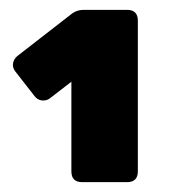

<svg xmlns="http://www.w3.org/2000/svg" viewBox="-20 -720 365 390"><path d="M147 -350Q125 -350 125 -372V-554L81 -520Q74 -515 65 -516Q56 -517 50 -525L11 -575Q5 -583 6.5 -591.5Q8 -600 15 -606L127 -693Q137 -700 150 -700H238Q260 -700 260 -678V-372Q260 -350 238 -350Z"/></svg>

Font: Rubik Black
Style: Regular
Weight: 900
Designer: Hubert and Fischer
Foundry: Hubert and Fischer
Version: Version 2.300;gftools[0.9.30]